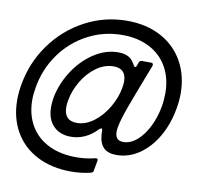

<svg xmlns="http://www.w3.org/2000/svg" viewBox="-99 -876 1198 1166"><g transform="rotate(10 500.0 -292.5)"><path d="M17 -185Q17 -232 26 -281Q50 -419 131 -531.5Q212 -644 333 -708.5Q454 -773 593 -773Q711 -773 800.5 -725.5Q890 -678 939 -591.5Q988 -505 988 -393Q988 -347 979 -299Q962 -202 917.5 -125Q873 -48 808 -3.5Q743 41 667 41Q615 41 588.5 14.5Q562 -12 558 -66Q557 -74 557 -92Q557 -102 551 -102Q545 -102 538 -95Q467 -20 375 -20Q308 -20 267.5 -61.5Q227 -103 227 -179Q227 -203 232 -235Q248 -321 298 -399.5Q348 -478 421 -526.5Q494 -575 573 -575Q610 -575 635 -561.5Q660 -548 676 -516Q682 -505 688 -505Q693 -505 696 -513L704 -535Q708 -548 722 -548H777Q786 -548 789.5 -543Q793 -538 790 -529Q721 -352 689 -264.5Q657 -177 648 -129Q645 -111 645 -98Q645 -44 695 -44Q738 -44 777.5 -77Q817 -110 846.5 -168Q876 -226 889 -297Q896 -336 896 -379Q896 -470 857.5 -539Q819 -608 747 -645.5Q675 -683 579 -683Q464 -683 365 -630.5Q266 -578 200.5 -486.5Q135 -395 115 -281Q107 -236 107 -201Q107 -111 146 -43.5Q185 24 258 60.5Q331 97 430 97Q491 97 544 83Q547 82 551 82Q557 82 560 86Q563 90 561 97L550 157Q549 170 534 174Q477 188 413 188Q294 188 204 141.5Q114 95 65.5 10.5Q17 -74 17 -185ZM633 -367Q637 -395 637 -405Q637 -486 559 -486Q504 -486 453.5 -450Q403 -414 368 -355.5Q333 -297 322 -234Q318 -213 318 -193Q318 -109 397 -109Q451 -109 501.5 -147Q552 -185 587 -245Q622 -305 633 -367Z"/></g></svg>

Font: Open Sauce Two
Style: Bold Italic
Weight: 700
Italic angle: -10°
Designer: Alfredo Marco Pradil
Foundry: Creative Sauce Fz LLC
Version: Version 1.477